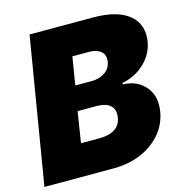

<svg xmlns="http://www.w3.org/2000/svg" viewBox="-107 -826 882 924"><g transform="rotate(-15 334.0 -363.5)"><path d="M1.4 0 122.2 -727.3H437.5Q560 -727.3 618.1 -678.6Q676.1 -630 661.9 -545.5Q651.3 -486.2 605.5 -442.6Q559.7 -399.1 494.3 -386.4L492.9 -379.3Q564.6 -377.1 605.3 -329.2Q646 -281.2 633.5 -206Q618.3 -115.1 539.2 -57.5Q460.2 0 343.8 0ZM225.9 -157.7H318.2Q367.2 -157.7 395.4 -176.5Q423.7 -195.3 429 -231.5Q435.4 -269.5 413.4 -290.3Q391.3 -311.1 345.2 -311.1H250ZM271.3 -433.2H352.3Q391.3 -433.2 418.9 -451.9Q446.4 -470.5 451.7 -502.8Q457 -535.9 436.3 -554.2Q415.5 -572.4 377.8 -572.4H294Z"/></g></svg>

Font: Karasuma Gothic
Style: Italic
Weight: 900
Italic angle: -9.39999°
Designer: Rasmus Andersson / Ryoko Nishizuka
Foundry: Genbu
Version: Version 1.00